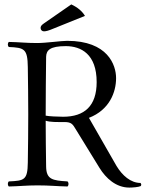

<svg xmlns="http://www.w3.org/2000/svg" viewBox="-20 -840 665 870"><path d="M303 -820 179 -734C166 -725 164 -720 164 -713C164 -705 170 -698 179 -698C188 -698 200 -701 221 -710L365 -768C352.3 -789.3 331.6 -806.7 303 -820ZM187 -293C209 -286 238 -287 272 -287C305 -287 310 -276 324 -253L431 -79C460 -32 506 10 566 10C581 10 608 8 618 3C621 -4 621 -3 617 -11C572 -11 534 -45 508 -88L383 -306C476 -342 506 -422 506 -486C506 -545 469 -655 284 -655C258 -655 188 -645 148 -645C98 -645 70 -649 20 -650C14 -644 14 -633 20 -627C90 -624 105 -619 106 -536C107 -453 108 -404 108 -321C108 -238 107.1 -186 106 -103C105 -24 90 -21 20 -18C14 -12 14 -1 20 5C69 4 99 0 150 0C206 0 236 4 286 5C292 -1 292 -12 286 -18C217 -22 190 -27 189 -85C188 -160 187 -221 187 -293ZM189 -583C190 -612 206 -631 278 -631C347 -631 418 -595 418 -468C418 -360 363 -311 266 -311C242 -311 200 -313 187 -316V-321C187 -404 188 -500 189 -583Z"/></svg>

Font: Libertinus Serif Display
Style: Regular
Weight: 400
Designer: Philipp H. Poll
Foundry: Khaled Hosny
Version: Version 6.1